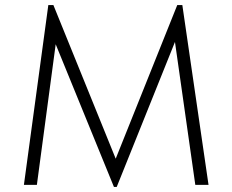

<svg xmlns="http://www.w3.org/2000/svg" viewBox="-20 -727 914 755"><path d="M170 -707H190L435 -103L677 -707H697L800 0H748L668 -562L439 8H428L199 -553L125 0H74Z"/></svg>

Font: Tilda Sans Light
Style: Regular
Weight: 300
Designer: ParaType Ltd
Foundry: ParaType Ltd
Version: Version 1.009